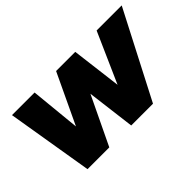

<svg xmlns="http://www.w3.org/2000/svg" viewBox="-71 -727 985 985"><g transform="rotate(-45 421.5 -235.0)"><path d="M125 0 47 -470H211L238 -197L367 -470H506L540 -197L661 -470H843L600 0H442L409 -263L283 0Z"/></g></svg>

Font: Gantari ExtraBold
Style: Italic
Weight: 800
Italic angle: -10°
Designer: Anugrah Pasau
Foundry: Lafontype
Version: Version 1.000